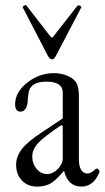

<svg xmlns="http://www.w3.org/2000/svg" viewBox="-20 -706 403 738"><path d="M180.2 -478Q170.9 -478 164.1 -491.2L67.9 -676.8Q66.4 -680.7 72.8 -684.6Q79.1 -688.5 82 -684.1L168 -573.2Q177.2 -561 180.2 -561Q181.6 -561 190.9 -573.2L277.8 -684.1Q279.3 -685.5 283 -685.3Q286.6 -685.1 290 -682.4Q293.5 -679.7 292 -676.8L194.8 -491.2Q188.5 -478 180.2 -478ZM123 11.2Q86.4 11.2 64.2 -12.2Q42 -35.6 42 -73.2Q42 -105 64.7 -133.8Q87.4 -162.6 140.1 -196.8L221.2 -251V-350.1Q221.2 -392.1 158.2 -392.1Q111.8 -392.1 97.2 -368.2Q89.4 -360.4 86.9 -324.2Q86.9 -302.7 79.3 -289.8Q71.8 -276.9 59.1 -276.9Q38.1 -276.9 38.1 -305.2Q38.1 -351.1 84.2 -387.9Q130.4 -424.8 187 -424.8Q225.6 -424.8 255.9 -405.8Q271 -396 277.1 -380.1Q283.2 -364.3 283.2 -334V-94.2Q283.2 -67.9 291.7 -53.5Q300.3 -39.1 315.9 -39.1Q330.1 -39.1 347.2 -56.2Q350.1 -59.1 354 -57.6Q357.9 -56.2 360.8 -51.5Q363.8 -46.9 361.8 -43Q338.9 11.2 293 11.2Q240.7 11.2 226.1 -49.8Q196.3 -14.2 175.3 -1.5Q154.3 11.2 123 11.2ZM221.2 -98.1V-221.2L215.8 -225.1Q149.4 -180.7 126.7 -156.2Q104 -131.8 104 -104Q104 -76.7 120.6 -56.9Q137.2 -37.1 160.2 -37.1Q183.1 -37.1 202.1 -56.2Q221.2 -75.2 221.2 -98.1Z"/></svg>

Font: Junicode SmCond Light
Style: Regular
Weight: 300
Width: 4
Designer: Peter S. Baker
Version: Version 2.206